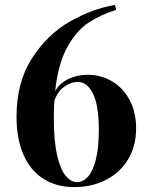

<svg xmlns="http://www.w3.org/2000/svg" viewBox="-20 -743 602 777"><path d="M530.8 -223.6Q530.8 -149.9 497.1 -95.9Q463.4 -42 406.5 -13.9Q349.6 14.2 281.2 14.2Q208.5 14.2 155.8 -19.3Q103 -52.7 75 -116.9Q46.9 -181.2 46.9 -270.5Q46.9 -410.2 109.6 -507.3Q172.4 -604.5 263.4 -656.2Q354.5 -708 445.8 -723.1L449.7 -703.1Q385.3 -682.6 337.2 -650.6Q289.1 -618.7 252.2 -552Q215.3 -485.4 203.1 -374.5Q223.6 -408.2 259 -424.3Q294.4 -440.4 334.5 -440.4Q388.2 -440.4 433.1 -414.1Q478 -387.7 504.4 -338.6Q530.8 -289.6 530.8 -223.6ZM379.9 -215.3Q379.9 -316.9 356.2 -364.3Q332.5 -411.6 294.4 -411.6Q268.6 -411.6 241.5 -393.1Q214.4 -374.5 200.2 -336.4Q197.8 -298.8 197.8 -265.6Q197.8 -171.9 211.4 -113.8Q225.1 -55.7 246.3 -30.8Q267.6 -5.9 292 -5.9Q315.9 -5.9 335.7 -27.6Q355.5 -49.3 367.7 -96.4Q379.9 -143.6 379.9 -215.3Z"/></svg>

Font: TypoPRO Playfair Display SC
Style: Bold
Weight: 700
Designer: Claus Eggers Sørensen
Foundry: Claus Eggers Sørensen
Version: Version 1.004;PS 001.004;hotconv 1.0.70;makeotf.lib2.5.58329